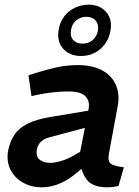

<svg xmlns="http://www.w3.org/2000/svg" viewBox="-20 -795 595 823"><path d="M488 2Q475 5 462.5 6.5Q450 8 441 8Q377 8 352 -25Q327 -58 325 -103L320 -126L360 -329Q366 -361 346.5 -382Q327 -403 274 -403Q237 -403 204 -399Q171 -395 142 -389L115 -383L102 -472L129 -481Q173 -495 219 -505.5Q265 -516 314 -516Q361 -516 396.5 -503Q432 -490 454 -466Q476 -442 484 -409.5Q492 -377 484 -337L447 -137Q441 -104 454.5 -93.5Q468 -83 511 -78ZM158 8Q115 8 79 -12Q43 -32 24.5 -68.5Q6 -105 16 -155Q24 -191 42.5 -218.5Q61 -246 98.5 -265Q136 -284 199 -294L378 -324L363 -252L194 -207Q177 -203 165.5 -195.5Q154 -188 147.5 -178Q141 -168 138 -155Q133 -124 150 -110.5Q167 -97 195 -97Q215 -97 242 -105Q269 -113 297 -129L344 -156L355 -91L296 -44Q263 -18 228 -5Q193 8 158 8ZM327 -555Q278 -555 250 -587Q222 -619 232 -671Q238 -702 256 -725.5Q274 -749 301.5 -762Q329 -775 361 -775Q408 -775 435.5 -743Q463 -711 453 -661Q447 -629 429 -605Q411 -581 385 -568Q359 -555 327 -555ZM332 -608Q361 -608 378 -624Q395 -640 399 -661Q405 -687 391.5 -705Q378 -723 349 -723Q327 -723 308.5 -709Q290 -695 285 -670Q279 -640 293.5 -624Q308 -608 332 -608Z"/></svg>

Font: REM Medium Medium
Style: Italic
Weight: 500
Italic angle: -11°
Version: Version 1.005;gftools[0.9.28]